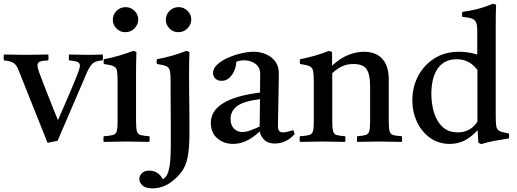

<svg xmlns="http://www.w3.org/2000/svg" viewBox="-38 -775 2825 1050"><path d="M277 -5 222 6 66 -385Q58 -407 49 -418.5Q40 -430 25.5 -436Q11 -442 -17 -445Q-19 -459 -17 -477Q12 -477 43.5 -476Q75 -475 106 -475Q135 -475 169 -476Q203 -477 226 -477Q229 -461 226 -445Q192 -443 179.5 -438Q167 -433 167 -417Q167 -409 170.5 -397Q174 -385 177 -377Q180 -369 189 -345Q198 -321 210.5 -289.5Q223 -258 236 -224.5Q249 -191 260.5 -163Q272 -135 279 -118Q300 -166 329.5 -234Q359 -302 387 -372Q392 -386 395.5 -397.5Q399 -409 399 -416Q399 -430 386 -436Q373 -442 339 -445Q338 -461 339 -477Q365 -477 388.5 -476Q412 -475 445 -475Q460 -475 473.5 -475.5Q487 -476 524 -477Q526 -460 524 -445Q482 -442 467 -426.5Q452 -411 438 -380Z M779 1Q751 1 721 0Q691 -1 656 -1Q624 -1 591.5 0Q559 1 529 1Q526 -15 529 -30Q563 -32 579 -36.5Q595 -41 600 -56Q605 -71 605 -104V-328Q605 -367 602 -386Q599 -405 583.5 -412.5Q568 -420 530 -425Q527 -439 530 -451Q574 -459 614 -471Q654 -483 691 -497L708 -491Q707 -460 706.5 -433Q706 -406 706 -382V-114Q706 -75 710.5 -58Q715 -41 730.5 -36.5Q746 -32 779 -30Q782 -15 779 1ZM579 -667Q579 -696 599.5 -716Q620 -736 649 -736Q677 -736 697.5 -716Q718 -696 718 -668Q718 -642 698 -620.5Q678 -599 647 -599Q619 -599 599 -619Q579 -639 579 -667Z M981 -497 998 -491Q997 -463 996.5 -436Q996 -409 996 -381Q996 -373 996 -341Q996 -309 996.5 -266Q997 -223 997.5 -178.5Q998 -134 998 -99.5Q998 -65 998 -51Q998 17 992 61Q986 105 973 133.5Q960 162 937 186Q873 255 797 255Q757 255 740.5 238.5Q724 222 724 204Q724 186 738 172Q752 158 779 158Q801 158 820.5 169.5Q840 181 852 205Q869 197 878 175.5Q887 154 890.5 126Q894 98 895 72Q896 46 896 29Q896 8 896 -29Q896 -66 896 -110.5Q896 -155 895.5 -198.5Q895 -242 895 -277Q895 -312 895 -328Q895 -367 891.5 -386Q888 -405 872.5 -412.5Q857 -420 820 -425Q817 -439 820 -451Q862 -459 901.5 -470Q941 -481 981 -497ZM869 -667Q869 -696 889.5 -716Q910 -736 939 -736Q967 -736 987.5 -716Q1008 -696 1008 -668Q1008 -642 988 -620.5Q968 -599 937 -599Q909 -599 889 -619Q869 -639 869 -667Z M1465 10Q1399 10 1382 -56Q1311 12 1237 12Q1186 12 1150.5 -18.5Q1115 -49 1115 -103Q1115 -235 1384 -269Q1384 -293 1384.5 -318Q1385 -343 1385 -371Q1385 -406 1359.5 -425.5Q1334 -445 1298 -445Q1272 -445 1254 -437Q1254 -414 1244 -390Q1234 -366 1216.5 -349.5Q1199 -333 1174 -333Q1152 -333 1139.5 -345.5Q1127 -358 1127 -376Q1127 -400 1149.5 -421.5Q1172 -443 1207 -458.5Q1242 -474 1280 -483Q1318 -492 1348 -492Q1385 -492 1416.5 -478.5Q1448 -465 1467.5 -438.5Q1487 -412 1487 -373Q1487 -349 1486 -310.5Q1485 -272 1484.5 -228.5Q1484 -185 1483 -146Q1482 -107 1482 -83Q1482 -51 1510 -51Q1528 -51 1565 -63Q1569 -58 1570.5 -52Q1572 -46 1573 -41Q1548 -14 1520.5 -2Q1493 10 1465 10ZM1382 -83 1384 -233Q1292 -221 1257.5 -194Q1223 -167 1223 -125Q1223 -90 1241.5 -71.5Q1260 -53 1288 -53Q1306 -53 1328.5 -61Q1351 -69 1382 -83Z M1915 1Q1913 -15 1915 -30Q1946 -32 1961 -36.5Q1976 -41 1981 -56Q1986 -71 1986 -104V-306Q1986 -366 1967.5 -395.5Q1949 -425 1894 -425Q1865 -425 1838 -414.5Q1811 -404 1779 -375V-114Q1779 -75 1783.5 -58Q1788 -41 1803 -36.5Q1818 -32 1850 -30Q1852 -15 1850 1Q1822 1 1791.5 0Q1761 -1 1726 -1Q1694 -1 1663 0Q1632 1 1602 1Q1599 -15 1602 -30Q1636 -32 1652 -36.5Q1668 -41 1673 -56Q1678 -71 1678 -104V-328Q1678 -367 1674.5 -386Q1671 -405 1655.5 -412.5Q1640 -420 1603 -425Q1600 -439 1603 -451Q1689 -468 1761 -497L1778 -491V-416Q1824 -458 1868 -475Q1912 -492 1952 -492Q2018 -492 2053 -453Q2088 -414 2088 -341V-114Q2088 -75 2092.5 -58Q2097 -41 2112 -36.5Q2127 -32 2160 -30Q2162 -15 2160 1Q2130 1 2101.5 0Q2073 -1 2035 -1Q1998 -1 1970.5 0Q1943 1 1915 1Z M2594 13 2578 6 2574 -63Q2539 -25 2502.5 -6.5Q2466 12 2422 12Q2360 12 2313.5 -21.5Q2267 -55 2242 -109Q2217 -163 2217 -226Q2217 -299 2248.5 -359Q2280 -419 2337.5 -455.5Q2395 -492 2472 -492Q2495 -492 2520 -488.5Q2545 -485 2572 -477V-605Q2572 -636 2566 -651.5Q2560 -667 2542.5 -673.5Q2525 -680 2490 -683Q2487 -696 2490 -710Q2530 -715 2572 -725.5Q2614 -736 2658 -755L2675 -749Q2674 -727 2673.5 -699Q2673 -671 2673 -638V-142Q2673 -104 2676 -85Q2679 -66 2694 -58.5Q2709 -51 2745 -45Q2748 -32 2745 -18Q2705 -12 2667 -5Q2629 2 2594 13ZM2573 -392Q2530 -451 2460 -451Q2391 -451 2356 -400.5Q2321 -350 2321 -261Q2321 -209 2335 -161Q2349 -113 2381 -82Q2413 -51 2466 -51Q2533 -51 2573 -109Z"/></svg>

Font: Tiro Devanagari Hindi
Style: Regular
Weight: 400
Designer: Devanagari: John Hudson & Fiona Ross. Latin: John Hudson.
Foundry: Tiro Typeworks Ltd.
Version: Version 1.52